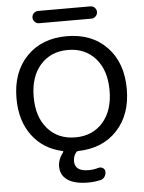

<svg xmlns="http://www.w3.org/2000/svg" viewBox="-70 -974 934 1248"><g transform="rotate(-5 397.0 -350.0)"><path d="M226.6 -919.9H567.4Q584 -919.9 595.7 -908.2Q607.4 -896.5 607.4 -880.4Q607.4 -864.3 595.7 -852.1Q584 -839.8 567.4 -839.8H226.6Q210 -839.8 198.2 -852.1Q186.5 -864.3 186.5 -880.4Q186.5 -896.5 198.2 -908.2Q210 -919.9 226.6 -919.9ZM576.7 -573.7Q508.8 -650.4 397 -650.4Q285.2 -650.4 217.3 -573.7Q149.4 -497.1 149.4 -365.2Q149.4 -233.4 217.3 -156.7Q285.2 -80.1 397 -80.1Q508.8 -80.1 576.7 -156.7Q644.5 -233.4 644.5 -365.2Q644.5 -497.1 576.7 -573.7ZM305.7 1Q180.7 -26.4 108.9 -123Q37.1 -219.7 37.1 -365.2Q37.1 -536.1 135.3 -638.2Q233.4 -740.2 397 -740.2Q560.5 -740.2 658.7 -638.2Q756.8 -536.1 756.8 -365.2Q756.8 -197.3 662.1 -95.7Q567.4 5.9 408.2 9.8Q399.4 9.8 393.6 16.6Q374 41 374 73.2Q374 140.6 465.8 139.6Q496.1 139.6 526.4 130.9Q541 126 555.2 133.3Q569.3 140.6 571.3 156.2Q573.2 173.8 563.5 189.9Q553.7 206.1 537.1 210Q498 219.7 454.1 219.7Q366.2 219.7 320.3 188Q274.4 156.2 274.4 99.6Q274.4 53.7 308.6 8.8Q312.5 2.9 305.7 1Z"/></g></svg>

Font: Rounded Mgen+ 2p medium
Style: Regular
Weight: 500
Designer: [Source Han Sans]
Ryoko NISHIZUKA  (kana & ideographs); Paul D. Hunt (Latin, Greek & Cyrillic); Wenlong ZHANG  (bopomofo
Version: Version 1.059.20150602